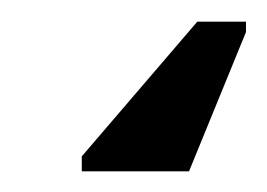

<svg xmlns="http://www.w3.org/2000/svg" viewBox="-20 46 252 181"><path d="M211.9 66.4V76.2L158.2 207.5H57.1V193.4L166 66.4Z"/></svg>

Font: Cousine
Style: Regular
Weight: 400
Monospace: yes
Designer: Steve Matteson
Foundry: Monotype Imaging Inc.
Version: Version 1.21